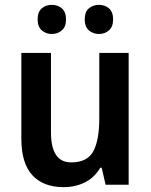

<svg xmlns="http://www.w3.org/2000/svg" viewBox="-20 -761 621 791"><path d="M510 -543V0H415L399 -70H393Q369 -29 329.5 -9.5Q290 10 242 10Q158 10 113 -39.5Q68 -89 68 -188V-543H190V-216Q190 -92 273 -92Q340 -92 364.5 -138Q389 -184 389 -272V-543ZM135 -681Q135 -712 152 -726.5Q169 -741 193 -741Q218 -741 235 -726.5Q252 -712 252 -681Q252 -651 235 -636Q218 -621 193 -621Q169 -621 152 -636Q135 -651 135 -681ZM329 -681Q329 -712 346 -726.5Q363 -741 388 -741Q412 -741 429 -726.5Q446 -712 446 -681Q446 -651 429 -636Q412 -621 388 -621Q363 -621 346 -636Q329 -651 329 -681Z"/></svg>

Font: Noto Sans Lao UI SemCond SemBd
Style: Regular
Weight: 600
Width: 4
Designer: Monotype Design Team
Foundry: Monotype Imaging Inc.
Version: Version 2.000; ttfautohint (v1.8.4.7-5d5b)